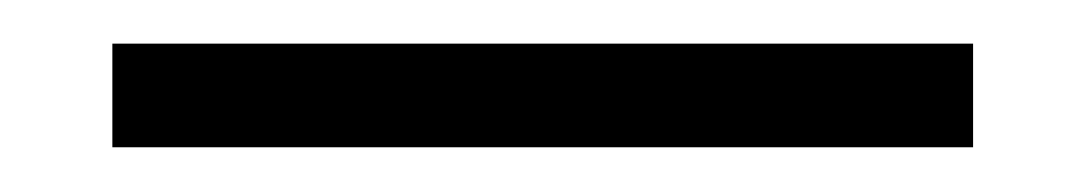

<svg xmlns="http://www.w3.org/2000/svg" viewBox="-20 26 498 88"><path d="M426 93.5H31.5V46H426Z"/></svg>

Font: Anek Malayalam Medium Light
Style: Regular
Weight: 300
Version: Version 1.003